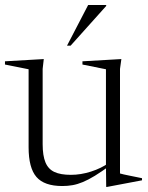

<svg xmlns="http://www.w3.org/2000/svg" viewBox="-25 -738 594 772"><path d="M146.5 -158.5Q146.5 -112 157.8 -85Q169 -58 193.8 -46.5Q218.5 -35 260 -35Q300 -35 341.2 -48.2Q382.5 -61.5 412.5 -83L418 -73Q383 -47.5 356.5 -31.2Q330 -15 308.2 -6Q286.5 3 266.8 6.5Q247 10 225.5 10Q153 10 121.5 -26.5Q90 -63 90 -146V-459.5L-5 -478.5V-491.5L151 -500.5L146.5 -461ZM402 13.5 401 -71.5V-459.5L306.5 -478.5V-491.5L463 -500.5L457.5 -461V-40.5Q462 -39 473.2 -36.5Q484.5 -34 498.5 -31.2Q512.5 -28.5 525.2 -25.8Q538 -23 546 -21.5V-13L406 13.5ZM244.5 -554.5 329.5 -718H402V-714L259 -554.5Z"/></svg>

Font: Newsreader 60pt Light
Style: Regular
Weight: 300
Designer: Hugues Gentile
Foundry: Production Type
Version: Version 1.003